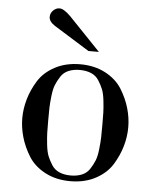

<svg xmlns="http://www.w3.org/2000/svg" viewBox="-53 -783 681 841"><g transform="rotate(5 287.0 -363.0)"><path d="M66 -162Q54 -204 54 -245Q54 -286 66 -328Q78 -370 103 -410.5Q128 -451 176 -476.5Q224 -502 287 -502Q350 -502 398 -476.5Q446 -451 471 -410.5Q496 -370 508 -328Q520 -286 520 -245Q520 -204 508 -162Q496 -120 471 -79.5Q446 -39 398 -13.5Q350 12 287 12Q224 12 176 -13.5Q128 -39 103 -79.5Q78 -120 66 -162ZM168.5 -299.5Q168 -280 168 -245Q168 -210 168.5 -190.5Q169 -171 172.5 -139Q176 -107 183.5 -88.5Q191 -70 203.5 -50.5Q216 -31 237.5 -22Q259 -13 287 -13Q315 -13 336.5 -22Q358 -31 370.5 -50.5Q383 -70 390.5 -88.5Q398 -107 401.5 -139Q405 -171 405.5 -190.5Q406 -210 406 -245Q406 -280 405.5 -299.5Q405 -319 401.5 -351Q398 -383 390.5 -401.5Q383 -420 370.5 -439.5Q358 -459 336.5 -468Q315 -477 287 -477Q259 -477 237.5 -468Q216 -459 203.5 -439.5Q191 -420 183.5 -401.5Q176 -383 172.5 -351Q169 -319 168.5 -299.5ZM363 -563H317L161 -660Q135 -677 135 -697Q135 -714 147.5 -726Q160 -738 175 -738Q194 -738 224 -708Z"/></g></svg>

Font: Justus
Style: Oldstyle
Weight: 500
Version: Version 001.000